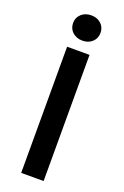

<svg xmlns="http://www.w3.org/2000/svg" viewBox="-160 -887 603 935"><g transform="rotate(20 141.0 -419.0)"><path d="M83 0V-653.8H199.2V0ZM70.8 -772.9Q70.8 -801.3 91.1 -819.6Q111.3 -837.9 142.1 -837.9Q172.9 -837.9 192.9 -819.6Q212.9 -801.3 212.9 -772.9Q212.9 -743.7 192.9 -725.3Q172.9 -707 142.1 -707Q111.3 -707 91.1 -725.3Q70.8 -743.7 70.8 -772.9Z"/></g></svg>

Font: Source Sans 3 Semibold
Style: Regular
Weight: 600
Designer: Paul D. Hunt
Foundry: Adobe
Version: Version 3.052;hotconv 1.1.0;makeotfexe 2.6.0